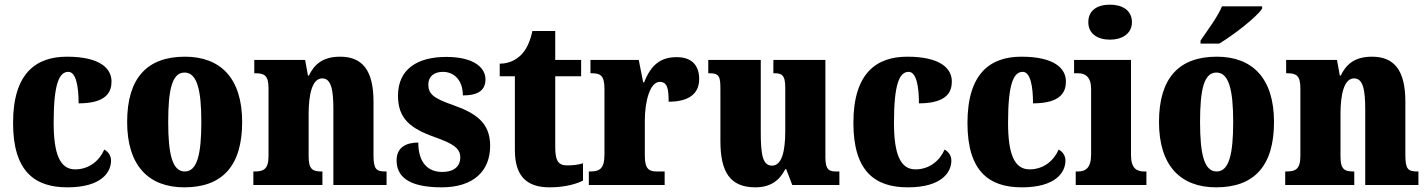

<svg xmlns="http://www.w3.org/2000/svg" viewBox="-20 -793 6121 823"><path d="M269 10C414 10 456 -54 456 -105C456 -125 445 -142 427 -152C406 -104 362 -67 302 -67C236 -67 210 -135 210 -267C210 -435 234 -485 273 -485C306 -485 317 -422 317 -350C440 -350 458 -402 458 -444C458 -498 411 -550 267 -550C138 -550 36 -483 36 -266C36 -58 129 10 269 10Z M770 10C933 10 1018 -82 1018 -270C1018 -458 925 -550 773 -550C610 -550 525 -458 525 -270C525 -82 618 10 770 10ZM772 -58C719 -58 701 -131 701 -270C701 -410 718 -482 771 -482C824 -482 843 -410 843 -270C843 -131 825 -58 772 -58Z M1066 0H1362V-58H1359C1320 -58 1303 -67 1303 -122V-305C1303 -384 1317 -457 1361 -457C1400 -457 1409 -408 1409 -323V0H1637V-58H1633C1593 -58 1581 -67 1581 -128V-358C1581 -493 1532 -550 1438 -550C1360 -550 1326 -514 1304 -469H1300L1288 -536H1070V-479H1074C1113 -479 1131 -470 1131 -415V-125C1131 -67 1110 -58 1070 -58H1066Z M1873 10C2011 10 2081 -61 2081 -168C2081 -270 2016 -309 1921 -343C1838 -372 1816 -390 1816 -431C1816 -466 1842 -485 1878 -485C1926 -485 1964 -450 1964 -384C2031 -384 2061 -407 2061 -453C2061 -501 2014 -549 1893 -549C1768 -549 1686 -496 1686 -383C1686 -284 1739 -242 1847 -204C1919 -178 1953 -159 1953 -118C1953 -85 1932 -56 1875 -56C1816 -56 1773 -94 1773 -182C1722 -182 1680 -162 1680 -106C1680 -41 1724 10 1873 10Z M2336 10C2409 10 2458 -8 2479 -19V-93C2460 -87 2436 -84 2411 -84C2370 -84 2360 -108 2360 -165V-466H2471V-536H2360V-660H2262C2253 -617 2238 -586 2222 -567C2205 -546 2172 -520 2122 -520V-466H2187V-149C2187 -31 2245 10 2336 10Z M2504 0H2829V-58H2797C2764 -58 2744 -66 2744 -125V-277C2744 -358 2766 -442 2808 -442C2841 -442 2846 -412 2846 -357C2924 -357 2977 -385 2977 -454C2977 -508 2950 -548 2881 -548C2812 -548 2771 -516 2741 -440H2737L2718 -536H2511V-479H2515C2554 -479 2571 -470 2571 -411V-130C2571 -67 2548 -58 2508 -58H2504Z M3218 10C3281 10 3321 -18 3346 -68H3350L3376 0H3578V-58H3567C3537 -58 3518 -61 3518 -119V-536H3295V-479H3298C3329 -479 3346 -474 3346 -418V-232C3346 -140 3330 -83 3289 -83C3249 -83 3241 -131 3241 -226V-536H3016V-479H3020C3065 -479 3068 -464 3068 -407V-188C3068 -55 3110 10 3218 10Z M3871 10C4016 10 4058 -54 4058 -105C4058 -125 4047 -142 4029 -152C4008 -104 3964 -67 3904 -67C3838 -67 3812 -135 3812 -267C3812 -435 3836 -485 3875 -485C3908 -485 3919 -422 3919 -350C4042 -350 4060 -402 4060 -444C4060 -498 4013 -550 3869 -550C3740 -550 3638 -483 3638 -266C3638 -58 3731 10 3871 10Z M4360 10C4505 10 4547 -54 4547 -105C4547 -125 4536 -142 4518 -152C4497 -104 4453 -67 4393 -67C4327 -67 4301 -135 4301 -267C4301 -435 4325 -485 4364 -485C4397 -485 4408 -422 4408 -350C4531 -350 4549 -402 4549 -444C4549 -498 4502 -550 4358 -550C4229 -550 4127 -483 4127 -266C4127 -58 4220 10 4360 10Z M4738 -623C4789 -623 4832 -648 4832 -698C4832 -750 4789 -773 4738 -773C4685 -773 4645 -750 4645 -698C4645 -648 4685 -623 4738 -623ZM4591 0H4894V-58H4884C4851 -58 4828 -73 4828 -128V-536H4584V-479H4601C4632 -479 4657 -463 4657 -412V-131C4657 -74 4634 -58 4601 -58H4591Z M5126 -619V-606H5206C5268 -643 5368 -721 5390 -756V-766H5218C5200 -721 5153 -659 5126 -619ZM5193 10C5356 10 5441 -82 5441 -270C5441 -458 5348 -550 5196 -550C5033 -550 4948 -458 4948 -270C4948 -82 5041 10 5193 10ZM5195 -58C5142 -58 5124 -131 5124 -270C5124 -410 5141 -482 5194 -482C5247 -482 5266 -410 5266 -270C5266 -131 5248 -58 5195 -58Z M5489 0H5785V-58H5782C5743 -58 5726 -67 5726 -122V-305C5726 -384 5740 -457 5784 -457C5823 -457 5832 -408 5832 -323V0H6060V-58H6056C6016 -58 6004 -67 6004 -128V-358C6004 -493 5955 -550 5861 -550C5783 -550 5749 -514 5727 -469H5723L5711 -536H5493V-479H5497C5536 -479 5554 -470 5554 -415V-125C5554 -67 5533 -58 5493 -58H5489Z"/></svg>

Font: Noto Serif Tamil Condensed Black
Style: Regular
Weight: 900
Width: 3
Designer: Indian Type Foundry, Tom Grace, and the Monotype Design Team
Foundry: Monotype Imaging Inc.
Version: Version 2.004